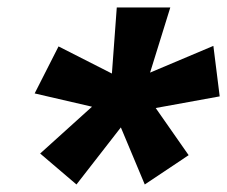

<svg xmlns="http://www.w3.org/2000/svg" viewBox="-20 -740 607 513"><path d="M184.3 -247.1 87.3 -329.8 225.8 -454.9 72.6 -490.4 136.4 -616 279 -543.5 292 -720H435L381 -546L550.1 -617.4L567 -482.5L396 -451.4L484 -325.4L366.8 -247.1L302.9 -399.6Z"/></svg>

Font: REM Medium
Style: Italic
Weight: 500
Italic angle: -11°
Designer: Octavio Pardo
Foundry: Ashler Design
Version: Version 1.005;gftools[0.9.28]